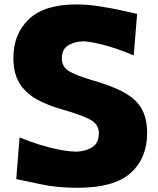

<svg xmlns="http://www.w3.org/2000/svg" viewBox="-20 -847 726 882"><path d="M336.4 15.6Q241.7 15.6 171.4 0.2Q101.1 -15.1 54.7 -24.4L69.8 -215.8Q112.8 -197.8 160.4 -182.9Q208 -168 253.4 -159.2Q298.8 -150.4 335 -150.4Q376.5 -152.8 405.3 -171.6Q434.1 -190.4 434.1 -235.8Q434.1 -278.3 390.1 -299.8Q346.2 -321.3 272 -342.3Q199.7 -362.3 148.2 -391.1Q96.7 -419.9 69.1 -465.3Q41.5 -510.7 41.5 -580.6Q41.5 -690.9 112.5 -758.8Q183.6 -826.7 332 -826.7Q378.4 -826.7 431.2 -818.8Q483.9 -811 531.5 -800.8Q579.1 -790.5 609.9 -783.2L594.2 -592.3Q517.6 -625 454.1 -641.1Q390.6 -657.2 359.4 -657.2Q319.8 -655.3 292 -637.7Q264.2 -620.1 264.2 -578.1Q264.2 -540 296.4 -520.5Q328.6 -501 398.9 -480Q496.1 -452.6 552 -421.1Q607.9 -389.6 631.8 -345.5Q655.8 -301.3 655.8 -235.8Q655.8 -120.1 580.1 -52.2Q504.4 15.6 336.4 15.6Z"/></svg>

Font: Pinar-DS2-FD ExtraBold
Style: Regular
Weight: 800
Designer: Amin Abedi
Version: Version 3.000